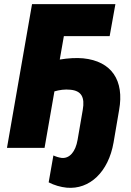

<svg xmlns="http://www.w3.org/2000/svg" viewBox="-20 -720 640 935"><path d="M14 0H197L245 -275C269 -282 296 -286 323 -283C376 -278 394 -247 383 -185L358 -40C348 20 318 53 280 49C266 47 253 43 240 37L217 168C244 182 275 191 305 194C416 204 508 118 533 -26L560 -184C586 -328 524 -422 385 -436C353 -439 312 -437 271 -430L291 -544H514L542 -700H136Z"/></svg>

Font: Fixel Text 20240404 ExtraBold
Style: Italic
Weight: 800
Width: 4
Italic angle: -10°
Designer: AlfaBravo + MacPaw
Foundry: Kyrylo Tkachov, Marchela Mozhyna, Serhii Makarenko, Maria Weinstein, Zakhar Kryvoshyya
Version: Version 1.211;Glyphs 3.2 (3225)